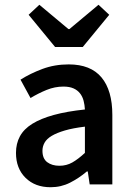

<svg xmlns="http://www.w3.org/2000/svg" viewBox="-20 -773 556 805"><path d="M192 12Q127 12 87 -27.5Q47 -67 47 -132Q47 -171 63.5 -201.5Q80 -232 115.5 -254Q151 -276 205.5 -291Q260 -306 336 -314Q335 -333 330.5 -350.5Q326 -368 315.5 -381.5Q305 -395 288 -402.5Q271 -410 246 -410Q210 -410 175.5 -396Q141 -382 108 -362L66 -439Q107 -465 158 -484Q209 -503 268 -503Q360 -503 405.5 -448.5Q451 -394 451 -291V0H356L348 -54H344Q311 -26 273.5 -7Q236 12 192 12ZM229 -78Q259 -78 283.5 -92Q308 -106 336 -132V-242Q286 -236 252 -226Q218 -216 197 -203.5Q176 -191 167 -175Q158 -159 158 -141Q158 -108 178 -93Q198 -78 229 -78ZM211 -576 100 -711 145 -753 267 -651H271L393 -753L438 -711L327 -576Z"/></svg>

Font: CV Source Sans Light
Style: Bold
Weight: 600
Designer: Paul D. Hunt
Foundry: Adobe Systems Incorporated
Version: Version 3.001